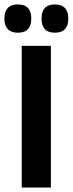

<svg xmlns="http://www.w3.org/2000/svg" viewBox="-34 -846 328 866"><path d="M195.5 -639V0H64V-639ZM46 -698.5Q16 -698.5 1 -714.8Q-14 -731 -14 -760.5V-764Q-14 -793.5 1 -809.8Q16 -826 46 -826Q77.5 -826 92.2 -809.8Q107 -793.5 107 -764V-760.5Q107 -731 92.2 -714.8Q77.5 -698.5 46 -698.5ZM213.5 -698.5Q183 -698.5 168.2 -714.8Q153.5 -731 153.5 -760.5V-764Q153.5 -793.5 168.2 -809.8Q183 -826 213.5 -826Q244 -826 259 -809.8Q274 -793.5 274 -764V-760.5Q274 -731 259 -714.8Q244 -698.5 213.5 -698.5Z"/></svg>

Font: Anek Malayalam Medium SemiBold
Style: Regular
Weight: 600
Version: Version 1.003